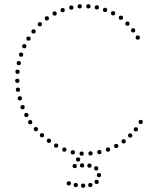

<svg xmlns="http://www.w3.org/2000/svg" viewBox="-20 -732 739 910"><path d="M350 34Q340 34 340 24Q340 14 350 14Q360 14 360 24Q360 34 350 34ZM334 65Q324 65 324 55Q324 45 334 45Q344 45 344 55Q344 65 334 65ZM369 62Q359 62 359 52Q359 42 369 42Q379 42 379 52Q379 62 369 62ZM404 63Q394 63 394 53Q394 43 404 43Q414 43 414 53Q414 63 404 63ZM436 76Q426 76 426 66Q426 56 436 56Q446 56 446 66Q446 76 436 76ZM449 108Q439 108 439 98Q439 88 449 88Q459 88 459 98Q459 108 449 108ZM438 140Q428 140 428 130Q428 120 438 120Q448 120 448 130Q448 140 438 140ZM408 155Q398 155 398 145Q398 135 408 135Q418 135 418 145Q418 155 408 155ZM374 158Q364 158 364 148Q364 138 374 138Q384 138 384 148Q384 158 374 158ZM339 155Q329 155 329 145Q329 135 339 135Q349 135 349 145Q349 155 339 155ZM306 147Q296 147 296 137Q296 127 306 127Q316 127 316 137Q316 147 306 147ZM647 -144Q637 -144 637 -154Q637 -164 647 -164Q657 -164 657 -154Q657 -144 647 -144ZM624 -109Q614 -109 614 -119Q614 -129 624 -129Q634 -129 634 -119Q634 -109 624 -109ZM597 -80Q587 -80 587 -90Q587 -100 597 -100Q607 -100 607 -90Q607 -80 597 -80ZM566 -52Q556 -52 556 -62Q556 -72 566 -72Q576 -72 576 -62Q576 -52 566 -52ZM531 -30Q521 -30 521 -40Q521 -50 531 -50Q541 -50 541 -40Q541 -30 531 -30ZM492 -13Q482 -13 482 -23Q482 -33 492 -33Q502 -33 502 -23Q502 -13 492 -13ZM451 -1Q441 -1 441 -11Q441 -21 451 -21Q461 -21 461 -11Q461 -1 451 -1ZM409 5Q399 5 399 -5Q399 -15 409 -15Q419 -15 419 -5Q419 5 409 5ZM367 6Q357 6 357 -4Q357 -14 367 -14Q377 -14 377 -4Q377 6 367 6ZM325 0Q315 0 315 -10Q315 -20 325 -20Q335 -20 335 -10Q335 0 325 0ZM285 -13Q275 -13 275 -23Q275 -33 285 -33Q295 -33 295 -23Q295 -13 285 -13ZM246 -32Q236 -32 236 -42Q236 -52 246 -52Q256 -52 256 -42Q256 -32 246 -32ZM62 -339Q52 -339 52 -349Q52 -359 62 -359Q72 -359 72 -349Q72 -339 62 -339ZM65 -297Q55 -297 55 -307Q55 -317 65 -317Q75 -317 75 -307Q75 -297 65 -297ZM74 -256Q64 -256 64 -266Q64 -276 74 -276Q84 -276 84 -266Q84 -256 74 -256ZM87 -214Q77 -214 77 -224Q77 -234 87 -234Q97 -234 97 -224Q97 -214 87 -214ZM105 -177Q95 -177 95 -187Q95 -197 105 -197Q115 -197 115 -187Q115 -177 105 -177ZM123 -143Q113 -143 113 -153Q113 -163 123 -163Q133 -163 133 -153Q133 -143 123 -143ZM150 -110Q140 -110 140 -120Q140 -130 150 -130Q160 -130 160 -120Q160 -110 150 -110ZM179 -81Q169 -81 169 -91Q169 -101 179 -101Q189 -101 189 -91Q189 -81 179 -81ZM212 -55Q202 -55 202 -65Q202 -75 212 -75Q222 -75 222 -65Q222 -55 212 -55ZM633 -564Q643 -564 643 -554Q643 -544 633 -544Q623 -544 623 -554Q623 -564 633 -564ZM611 -598Q621 -598 621 -588Q621 -578 611 -578Q601 -578 601 -588Q601 -598 611 -598ZM584 -630Q594 -630 594 -620Q594 -610 584 -610Q574 -610 574 -620Q574 -630 584 -630ZM553 -658Q563 -658 563 -648Q563 -638 553 -638Q543 -638 543 -648Q543 -658 553 -658ZM516 -679Q526 -679 526 -669Q526 -659 516 -659Q506 -659 506 -669Q506 -679 516 -679ZM478 -695Q488 -695 488 -685Q488 -675 478 -675Q468 -675 468 -685Q468 -695 478 -695ZM439 -707Q449 -707 449 -697Q449 -687 439 -687Q429 -687 429 -697Q429 -707 439 -707ZM399 -712Q409 -712 409 -702Q409 -692 399 -692Q389 -692 389 -702Q389 -712 399 -712ZM358 -712Q368 -712 368 -702Q368 -692 358 -692Q348 -692 348 -702Q348 -712 358 -712ZM318 -706Q328 -706 328 -696Q328 -686 318 -686Q308 -686 308 -696Q308 -706 318 -706ZM277 -694Q287 -694 287 -684Q287 -674 277 -674Q267 -674 267 -684Q267 -694 277 -694ZM239 -678Q249 -678 249 -668Q249 -658 239 -658Q229 -658 229 -668Q229 -678 239 -678ZM63 -402Q73 -402 73 -392Q73 -382 63 -382Q53 -382 53 -392Q53 -402 63 -402ZM69 -443Q79 -443 79 -433Q79 -423 69 -423Q59 -423 59 -433Q59 -443 69 -443ZM80 -483Q90 -483 90 -473Q90 -463 80 -463Q70 -463 70 -473Q70 -483 80 -483ZM95 -523Q105 -523 105 -513Q105 -503 95 -503Q85 -503 85 -513Q85 -523 95 -523ZM115 -559Q125 -559 125 -549Q125 -539 115 -539Q105 -539 105 -549Q105 -559 115 -559ZM139 -593Q149 -593 149 -583Q149 -573 139 -573Q129 -573 129 -583Q129 -593 139 -593ZM169 -627Q179 -627 179 -617Q179 -607 169 -607Q159 -607 159 -617Q159 -627 169 -627ZM202 -655Q212 -655 212 -645Q212 -635 202 -635Q192 -635 192 -645Q192 -655 202 -655Z"/></svg>

Font: Raleway Dots 
Style: Regular
Weight: 400
Version: Version 1.000